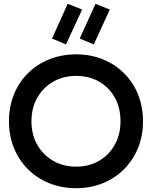

<svg xmlns="http://www.w3.org/2000/svg" viewBox="-20 -976 797 1007"><path d="M27 -340Q27 -416 53 -480.5Q79 -545 126.5 -592Q174 -639 238.5 -665Q303 -691 380 -691Q455 -691 519 -665Q583 -639 630.5 -592Q678 -545 704 -480.5Q730 -416 730 -340Q730 -264 704 -200Q678 -136 630.5 -88.5Q583 -41 519 -15Q455 11 380 11Q303 11 238.5 -15Q174 -41 126.5 -88.5Q79 -136 53 -200Q27 -264 27 -340ZM145 -340Q145 -270 175.5 -216.5Q206 -163 259 -132.5Q312 -102 380 -102Q447 -102 499.5 -132.5Q552 -163 582 -217Q612 -271 612 -340Q612 -411 582 -464.5Q552 -518 499.5 -548Q447 -578 380 -578Q312 -578 259 -547.5Q206 -517 175.5 -463.5Q145 -410 145 -340ZM326 -743 253 -774 335 -956 411 -926ZM472 -743 398 -774 481 -956 556 -926Z"/></svg>

Font: Gabarito Medium
Style: Regular
Weight: 500
Designer: Leandro Assis / Alvaro Franca / Felipe Casaprima
Foundry: Naipe Foundry
Version: Version 1.000